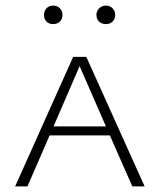

<svg xmlns="http://www.w3.org/2000/svg" viewBox="-20 -665 570 685"><path d="M137 -612Q137 -626 146 -635.5Q155 -645 170 -645Q184 -645 193.5 -635.5Q203 -626 203 -612Q203 -597 193.5 -588Q184 -579 170 -579Q155 -579 146 -588Q137 -597 137 -612ZM324 -612Q324 -626 334 -635.5Q344 -645 358 -645Q372 -645 381.5 -635.5Q391 -626 391 -612Q391 -597 381.5 -588Q372 -579 358 -579Q343 -579 333.5 -588Q324 -597 324 -612ZM372 -182H157L78 0H34L241 -462H288L496 0H452ZM358 -214 264 -429 171 -214Z"/></svg>

Font: Ysabeau SC Light
Style: Regular
Weight: 300
Designer: Christian Thalmann (Catharsis Fonts)
Version: Version 0.003